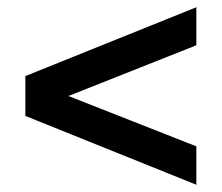

<svg xmlns="http://www.w3.org/2000/svg" viewBox="-20 -615 612 530"><path d="M522 -105 50 -295V-405L522 -595V-490L169 -350L522 -211Z"/></svg>

Font: MuseoModerno Thin Medium
Style: Regular
Weight: 500
Version: Version 1.003